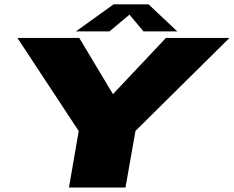

<svg xmlns="http://www.w3.org/2000/svg" viewBox="-20 -846 1055 866"><path d="M291 0H546L591 -255.5L1015 -675H728.5L490 -422H489L337.5 -675H58.5L335 -255ZM322.5 -704.5H474L564 -780L627 -704.5H779.5L650 -826.5H492.5Z"/></svg>

Font: Anybody Expanded Black
Style: Italic
Weight: 900
Width: 7
Italic angle: -10°
Version: Version 1.113;gftools[0.9.25]